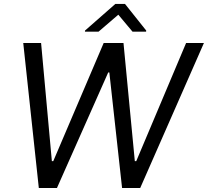

<svg xmlns="http://www.w3.org/2000/svg" viewBox="-20 -943 1043 963"><path d="M174.7 0 96.6 -727.3H186.1L240.1 -134.9H247.2L500 -727.3H599.4L656.2 -134.9H663.4L913.4 -727.3H1002.8L683.2 0H592.3L528.4 -579.5H522.7L265.6 0ZM474.2 -784.1 573.4 -869.3 644.7 -784.1H712.8L713.3 -789.8L606.9 -923.3H558.6L406.5 -789.8L406 -784.1Z"/></svg>

Font: Inter UI
Style: Italic
Weight: 400
Italic angle: -9.39999°
Designer: Rasmus Andersson
Foundry: rsms
Version: 3.2;8d6f07862